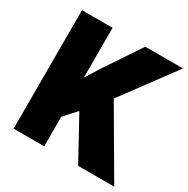

<svg xmlns="http://www.w3.org/2000/svg" viewBox="-161 -855 978 998"><g transform="rotate(30 328.0 -355.5)"><path d="M233.9 0H50.3V-710.9H233.9ZM384.3 -343.3 221.7 -163.6 187.5 -337.9 288.6 -499.5 430.2 -710.9H656.2ZM266.6 -312 409.2 -418.9 654.3 0H437.5Z"/></g></svg>

Font: Heebo Black
Style: Regular
Weight: 900
Designer: Oded Ezer
Foundry: Ezer Type House
Version: Version 3.100